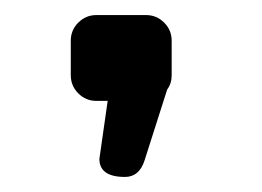

<svg xmlns="http://www.w3.org/2000/svg" viewBox="-20 -134 348 255"><path d="M74 -80Q74 -94 84 -104Q94 -114 108 -114H174Q188 -114 198 -104Q208 -94 208 -80V-34Q208 -23 202 -15L172 79Q165 101 146 101Q112 101 112 77L123 0H108Q94 0 84 -10Q74 -20 74 -34Z"/></svg>

Font: Yusei Magic
Style: Regular
Weight: 400
Designer: Tanukizamurai
Foundry: Yusei Magic Project
Version: Version 1.200